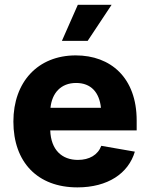

<svg xmlns="http://www.w3.org/2000/svg" viewBox="-20 -789 639 819"><path d="M310.1 10.3C439.9 10.3 527.8 -49.3 555.2 -142.1L412.1 -167C397.5 -127.9 360.8 -106.9 312.5 -106.9C244.1 -106.9 197.3 -149.4 194.3 -232.9H563V-274.9C563 -458 451.7 -552.7 303.2 -552.7C141.1 -552.7 37.1 -439 37.1 -270.5C37.1 -96.7 140.6 10.3 310.1 10.3ZM244.1 -614.7H354L456.1 -768.6H312ZM195.3 -329.1C201.7 -392.1 239.7 -435.1 304.7 -435.1C368.2 -435.1 403.8 -395 410.6 -329.1Z"/></svg>

Font: Raveo
Style: Bold
Weight: 700
Designer: Jakub Foglar, Rasmus Andersson (Inter)
Foundry: Jakubfoglar.com
Version: Version 1.100;Glyphs 3.2.3 (3260)